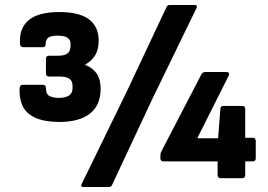

<svg xmlns="http://www.w3.org/2000/svg" viewBox="-20 -710 1069 765"><path d="M215 -224Q153 -225 118 -242Q83 -259 69.5 -289Q56 -319 58 -359Q60 -372 70 -372H150Q163 -372 163 -359Q163 -335 177 -327.5Q191 -320 216 -320Q241 -320 255 -329.5Q269 -339 269 -359V-368Q269 -387 257 -396Q245 -405 218 -405H176Q163 -405 163 -418V-476Q163 -488 176 -488H211Q239 -488 250 -498Q261 -508 261 -527V-535Q261 -552 248.5 -560Q236 -568 209 -568Q182 -568 172 -559.5Q162 -551 162 -534Q162 -522 150 -522H73Q61 -522 60 -534Q55 -596 93.5 -629Q132 -662 216 -662Q296 -662 334.5 -633Q373 -604 373 -549Q373 -512 359 -489.5Q345 -467 320 -453V-451Q350 -440 365.5 -416.5Q381 -393 381 -357Q381 -291 338.5 -257.5Q296 -224 215 -224ZM312 35Q300 35 305 24L484 -343L644 -683Q648 -690 655 -690H757Q762 -690 764 -686.5Q766 -683 763 -678L589 -320L426 28Q423 35 414 35ZM859 0Q847 0 847 -13V-67H632Q619 -67 619 -79V-88Q619 -99 623 -107L782 -413Q788 -423 797 -423H882Q890 -423 892 -418.5Q894 -414 891 -408L766 -159H849L858 -276Q859 -288 870 -288H945Q957 -288 957 -276V-161H986Q999 -161 999 -148V-79Q999 -67 986 -67H957V-13Q957 0 945 0Z"/></svg>

Font: Sofia Sans Semi Condensed ExtraBold
Style: Regular
Weight: 800
Designer: Botio Nikoltchev, Ani Petrova
Foundry: lettersoup
Version: Version 4.100